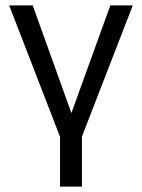

<svg xmlns="http://www.w3.org/2000/svg" viewBox="-20 -510 525 710"><path d="M202 180V-4L14 -490H101L253 -67H235L388 -490H471L283 -5V180Z"/></svg>

Font: Nunito Sans 10pt SemiCondensed
Style: Regular
Weight: 400
Width: 4
Designer: Vernon Adams
Foundry: Vernon Adams
Version: Version 3.101;gftools[0.9.27]